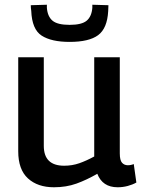

<svg xmlns="http://www.w3.org/2000/svg" viewBox="-20 -781 600 811"><path d="M208 10Q139 10 98 -27.5Q57 -65 57 -142V-539H165V-165Q165 -81 251 -81Q285 -81 315 -91.5Q345 -102 378 -120V-539H486V-133Q486 -104 495.5 -93.5Q505 -83 520 -83Q533 -83 545 -88L556 -10Q540 -1 519.5 4.5Q499 10 477 10Q413 10 391 -47Q346 -21 303 -5.5Q260 10 208 10ZM274 -604Q197 -604 156 -630.5Q115 -657 112 -735Q111 -741 110.5 -747Q110 -753 110 -759L178 -761Q178 -757 178 -754Q178 -751 178 -748Q181 -711 202 -693.5Q223 -676 274 -676Q325 -676 346 -693.5Q367 -711 370 -748Q370 -756 370 -761L438 -759Q438 -753 437.5 -746.5Q437 -740 437 -734Q433 -661 394.5 -632.5Q356 -604 274 -604Z"/></svg>

Font: Georama Medium
Style: Regular
Weight: 500
Designer: Jean-Baptiste Levee
Foundry: Production Type
Version: Version 1.000